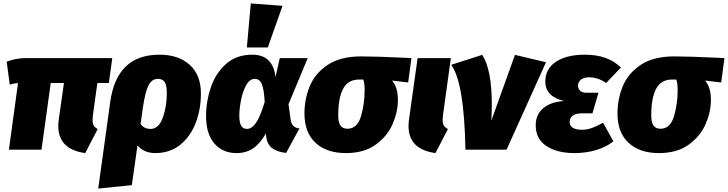

<svg xmlns="http://www.w3.org/2000/svg" viewBox="-20 -873 4246 1120"><path d="M522 -201Q520 -179 520 -172Q520 -152 527 -140.5Q534 -129 550 -120L477 20Q320 -2 320 -138Q320 -156 323 -177L353 -389H276L222 0H32L85 -388Q60 -387 37 -379L19 -513Q73 -534 128 -534H635L615 -389H548Z M1152 -327Q1152 -236 1122 -157Q1092 -78 1032 -29Q972 20 885 20Q852 20 825.5 8Q799 -4 782 -25L749 207L553 227L623 -278Q661 -554 910 -554Q1021 -554 1086.5 -495Q1152 -436 1152 -327ZM953 -329Q953 -378 940 -395.5Q927 -413 901 -413Q866 -413 846.5 -375.5Q827 -338 813 -242L800 -150Q820 -121 858 -121Q906 -121 929.5 -186.5Q953 -252 953 -329Z M1587 -423 1612 -534H1775L1663 -265L1675 -177Q1679 -150 1691.5 -138Q1704 -126 1727 -124L1649 19Q1595 13 1566.5 -9.5Q1538 -32 1533 -75L1531 -94Q1496 -34 1455.5 -7Q1415 20 1360 20Q1279 20 1230.5 -36Q1182 -92 1182 -196Q1182 -281 1210 -363.5Q1238 -446 1298.5 -500Q1359 -554 1451 -554Q1514 -554 1547.5 -519.5Q1581 -485 1587 -423ZM1376 -201Q1376 -158 1387 -139.5Q1398 -121 1420 -121Q1449 -121 1473.5 -156.5Q1498 -192 1524 -278Q1520 -353 1507 -383Q1494 -413 1466 -413Q1436 -413 1415.5 -375Q1395 -337 1385.5 -286.5Q1376 -236 1376 -201ZM1443 -853 1628 -839 1542 -596H1420Z M1756 -211Q1756 -293 1786 -368Q1816 -443 1890 -493.5Q1964 -544 2087 -544Q2169 -544 2343 -536L2380 -534L2361 -392L2267 -403Q2284 -383 2292.5 -355.5Q2301 -328 2301 -289Q2301 -221 2270.5 -150Q2240 -79 2172 -29.5Q2104 20 1998 20Q1885 20 1820.5 -40Q1756 -100 1756 -211ZM2107 -346Q2107 -390 2099 -409H2076Q2012 -410 1982.5 -357Q1953 -304 1953 -199Q1953 -158 1966.5 -140Q1980 -122 2007 -122Q2064 -122 2085.5 -194.5Q2107 -267 2107 -346Z M2564 -201Q2562 -179 2562 -173Q2562 -153 2569 -141Q2576 -129 2593 -120L2520 20Q2363 -2 2363 -138Q2363 -156 2366 -177L2416 -534H2610Z M2849 -261Q2849 -219 2846 -169L2984 -553L3165 -510L2935 0H2695Q2688 -391 2612 -495L2793 -553Q2849 -467 2849 -261Z M3105 -142Q3105 -205 3149 -242Q3193 -279 3271 -284Q3217 -296 3189 -324.5Q3161 -353 3161 -397Q3161 -472 3223.5 -513Q3286 -554 3392 -554Q3527 -554 3602 -479L3516 -389Q3468 -422 3415 -422Q3387 -422 3369.5 -409Q3352 -396 3352 -372Q3352 -355 3364 -343.5Q3376 -332 3401 -332H3471L3436 -212H3378Q3303 -212 3303 -160Q3303 -140 3321 -128Q3339 -116 3375 -116Q3402 -116 3430 -125.5Q3458 -135 3498 -157L3558 -49Q3518 -16 3458.5 2Q3399 20 3331 20Q3229 20 3167 -21.5Q3105 -63 3105 -142Z M3582 -211Q3582 -293 3612 -368Q3642 -443 3716 -493.5Q3790 -544 3913 -544Q3995 -544 4169 -536L4206 -534L4187 -392L4093 -403Q4110 -383 4118.5 -355.5Q4127 -328 4127 -289Q4127 -221 4096.5 -150Q4066 -79 3998 -29.5Q3930 20 3824 20Q3711 20 3646.5 -40Q3582 -100 3582 -211ZM3933 -346Q3933 -390 3925 -409H3902Q3838 -410 3808.5 -357Q3779 -304 3779 -199Q3779 -158 3792.5 -140Q3806 -122 3833 -122Q3890 -122 3911.5 -194.5Q3933 -267 3933 -346Z"/></svg>

Font: Fira Sans Black
Style: Italic
Weight: 900
Italic angle: -8°
Designer: Carrois Corporate & Edenspiekermann AG
Foundry: Carrois Corporate GbR & Edenspiekermann AG
Version: Version 4.203